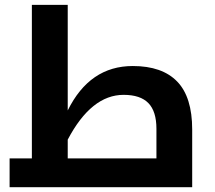

<svg xmlns="http://www.w3.org/2000/svg" viewBox="-20 -780 896 800"><path d="M631.8 -120.1V-243.2Q631.8 -315.9 598.4 -350.3Q564.9 -384.8 495.1 -384.8Q360.4 -384.8 262.2 -198.2V-120.1ZM20 -120.1H112.8V-759.8H262.2V-319.8Q353.5 -504.9 533.2 -504.9Q655.8 -504.9 718.3 -440.2Q780.8 -375.5 780.8 -240.2V0H20Z"/></svg>

Font: Droid Arabic Kufi
Style: Bold
Weight: 700
Designer: Pascal Zoghbi
Foundry: Irfont.ir
Version: Version 1.00 February 28, 2013, initial release